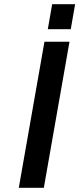

<svg xmlns="http://www.w3.org/2000/svg" viewBox="-20 -900 380 920"><path d="M209 -760 230 -880H340L319 -760ZM70 0 193 -700H313L190 0Z"/></svg>

Font: Cuprum
Style: Bold Italic
Weight: 700
Italic angle: -10°
Designer: Jovanny Lemonad
Foundry: Jovanny Lemonad
Version: Version 3.000